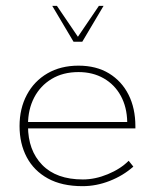

<svg xmlns="http://www.w3.org/2000/svg" viewBox="-20 -628 531 658"><path d="M263 10Q192 10 144 -16.5Q96 -43 71.5 -89.5Q47 -136 47 -196Q47 -256 72 -303Q97 -350 142.5 -376.5Q188 -403 249 -403Q310 -403 353.5 -376.5Q397 -350 420.5 -303.5Q444 -257 444 -195V-188H71V-210H416Q415 -261 394 -299.5Q373 -338 335.5 -359.5Q298 -381 249 -381Q196 -381 157 -357.5Q118 -334 97 -293.5Q76 -253 76 -201V-196Q76 -113 124.5 -63Q173 -13 264 -13Q306 -13 349.5 -31Q393 -49 421 -77L437 -57Q402 -26 356 -8Q310 10 263 10ZM232 -485 159 -608H175L247 -502L319 -608H335L262 -485Z"/></svg>

Font: Rokkitt Thin
Style: Regular
Weight: 250
Version: Version 3.103